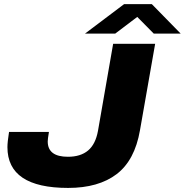

<svg xmlns="http://www.w3.org/2000/svg" viewBox="-20 -901 898 933"><path d="M393.1 -737.8 583 -880.9H717.8L857.9 -737.8H727.1L647 -818.8L540 -737.8ZM311 12.2Q16.1 12.2 16.1 -186Q16.1 -210.4 23.9 -259.8H217.8Q211.9 -225.1 211.9 -213.9Q211.9 -139.2 310.1 -139.2Q371.6 -139.2 408 -169.7Q444.3 -200.2 456.1 -265.1L529.8 -688H733.9L660.2 -268.1Q634.8 -121.6 546.6 -54.7Q458.5 12.2 311 12.2Z"/></svg>

Font: Archivo Expanded ExtraBold
Style: Italic
Weight: 800
Width: 7
Italic angle: -10°
Designer: Hector Gatti
Foundry: Omnibus-Type
Version: Version 2.001